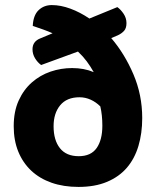

<svg xmlns="http://www.w3.org/2000/svg" viewBox="-20 -721 616 756"><path d="M418 -571Q471 -509 505.5 -428Q540 -347 540 -256Q540 -196 525 -146Q510 -96 479.5 -60.5Q449 -25 401.5 -5Q354 15 289 15Q230 15 183 -1.5Q136 -18 103 -49Q70 -80 52 -124Q34 -168 34 -224Q34 -282 53.5 -325Q73 -368 105.5 -396.5Q138 -425 179 -439Q220 -453 264 -453Q311 -453 349 -437Q336 -460 321.5 -479.5Q307 -499 287 -518L142 -465Q128 -475 118 -491.5Q108 -508 108 -527Q108 -558 139 -570L187 -590Q169 -598 149.5 -605Q130 -612 109 -619Q111 -661 132 -681Q153 -701 184 -701Q219 -701 257 -687Q295 -673 332 -648L442 -693Q455 -684 466.5 -667Q478 -650 478 -630Q478 -610 468.5 -599.5Q459 -589 444 -582ZM383 -226Q383 -247 381 -266Q379 -285 375 -302Q358 -319 337 -328.5Q316 -338 293 -338Q243 -338 217 -306.5Q191 -275 191 -224Q191 -169 216 -137.5Q241 -106 290 -106Q338 -106 360.5 -138Q383 -170 383 -226Z"/></svg>

Font: Baloo Tammudu 2
Style: Bold
Weight: 700
Designer: Maithili Shingre, Omkar Shende and Ek Type
Foundry: Ek Type
Version: Version 1.640;hotconv 1.0.111;makeotfexe 2.5.65597; ttfautoh